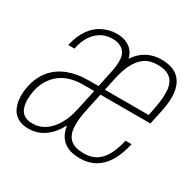

<svg xmlns="http://www.w3.org/2000/svg" viewBox="-120 -657 818 800"><g transform="rotate(30 288.5 -257.5)"><path d="M104 6Q73 6 52.5 -6.5Q32 -19 22 -40.5Q12 -62 10.5 -89Q9 -116 15 -145Q26 -195 54 -228Q82 -261 125 -277.5Q168 -294 223 -294H277L271 -267H213Q141 -267 99.5 -232.5Q58 -198 46 -142Q42 -122 41.5 -101Q41 -80 46.5 -61.5Q52 -43 67 -32Q82 -21 110 -21Q143 -21 169.5 -39.5Q196 -58 215 -91Q234 -124 243 -168Q251 -203 258.5 -238.5Q266 -274 273 -309L287 -375Q301 -443 282 -468.5Q263 -494 223 -494Q192 -494 168 -480Q144 -466 128 -440.5Q112 -415 105 -379H75Q86 -428 108.5 -459.5Q131 -491 162.5 -506Q194 -521 229 -521Q255 -521 274 -512.5Q293 -504 305 -489.5Q317 -475 321 -455Q344 -489 374.5 -505Q405 -521 442 -521Q494 -521 521.5 -498Q549 -475 555.5 -433.5Q562 -392 550 -337L535 -267H284L289 -294H515L510 -288L520 -340Q529 -388 526 -422.5Q523 -457 502.5 -475.5Q482 -494 439 -494Q402 -494 377.5 -476.5Q353 -459 337.5 -427.5Q322 -396 313 -353L275 -175Q265 -126 268 -91.5Q271 -57 292 -38.5Q313 -20 357 -20Q390 -20 414 -34.5Q438 -49 454.5 -78.5Q471 -108 481 -153H510Q499 -101 477.5 -65.5Q456 -30 425 -12Q394 6 353 6Q299 6 271.5 -18.5Q244 -43 239 -84H237Q215 -42 181.5 -18Q148 6 104 6Z"/></g></svg>

Font: Hubot Sans Condensed ExtraLight
Style: Italic
Weight: 200
Width: 3
Italic angle: -12.0243°
Designer: Deni Anggara
Foundry: GitHub, Inc., Subsidiary of Microsoft Corporation
Version: Version 2.000